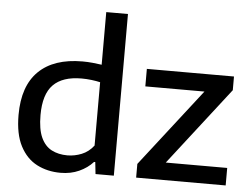

<svg xmlns="http://www.w3.org/2000/svg" viewBox="-55 -878 1245 956"><g transform="rotate(5 567.5 -399.5)"><path d="M280.5 9Q215 9 162.2 -18.2Q109.5 -45.5 78.5 -105Q47.5 -164.5 47.5 -260.5Q47.5 -405 123.2 -479Q199 -553 342 -553Q367.5 -553 392.5 -550.5Q417.5 -548 438 -545V-808H546.5V0H455L448.5 -59.5H442.5Q414.5 -28.5 373.2 -9.8Q332 9 280.5 9ZM307 -80.5Q343 -80.5 378 -94.5Q413 -108.5 438 -141V-457.5Q419 -462 394.2 -465Q369.5 -468 344.5 -468Q250 -468 203.2 -420.5Q156.5 -373 156.5 -269Q156.5 -198.5 175.2 -157.2Q194 -116 228 -98.2Q262 -80.5 307 -80.5ZM658 0V-68.5L959.5 -456.5H664V-544H1099.5V-475.5L798.5 -87.5H1105.5V0Z"/></g></svg>

Font: Encode Sans SemiExpanded SemiExpanded Medium
Style: Regular
Weight: 500
Width: 6
Designer: Multiple Designers
Foundry: Impallari Type
Version: Version 3.000; ttfautohint (v1.8.3) -l 8 -r 50 -G 200 -x 14 